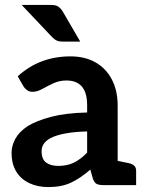

<svg xmlns="http://www.w3.org/2000/svg" viewBox="-20 -752 590 780"><path d="M177 8Q133 8 99 -8Q65 -24 46 -55Q27 -86 27 -132Q27 -160 42.5 -188.5Q58 -217 93 -240Q129 -262 188 -277.5Q247 -293 334 -295V-324Q334 -376 312.5 -400.5Q291 -425 250 -425Q221 -425 196.5 -413.5Q172 -402 151.5 -390.5Q131 -379 112 -379Q99 -379 89.5 -386Q80 -393 75 -402L52 -442Q97 -483 150.5 -503Q204 -523 266 -523Q326 -523 369 -498Q412 -473 435 -428Q458 -383 458 -324V0H401Q382 0 372.5 -5Q363 -10 357 -27L347 -63Q308 -29 269.5 -10.5Q231 8 177 8ZM217 -78Q253 -78 280.5 -91.5Q308 -105 334 -132V-218Q290 -217 255.5 -211.5Q221 -206 197.5 -196.5Q174 -187 161.5 -172.5Q149 -158 149 -138Q149 -105 167.5 -91.5Q186 -78 217 -78ZM433 0 446 -101 504 -89Q517 -86 525 -79Q533 -72 533 -58V0ZM68 -732H187Q207 -732 217 -725Q227 -718 235 -705L306 -583H234Q220 -583 211 -587Q202 -591 192 -601Z"/></svg>

Font: Aleo
Style: Bold
Weight: 700
Designer: Alessio Laiso
Foundry: Alessio Laiso
Version: Version 2.001;gftools[0.9.29]